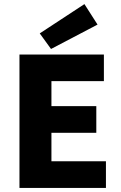

<svg xmlns="http://www.w3.org/2000/svg" viewBox="-20 -917 590 937"><path d="M75 0H497V-130H231V-269H450V-399H231V-521H487V-651H75ZM229 -678 456 -797 392 -897 174 -754Z"/></svg>

Font: Source Sans Pro
Style: Bold
Weight: 700
Designer: Paul D. Hunt
Foundry: Adobe Systems Incorporated
Version: Version 3.006;hotconv 1.0.111;makeotfexe 2.5.65597